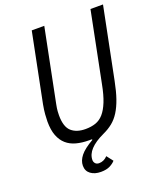

<svg xmlns="http://www.w3.org/2000/svg" viewBox="-162 -800 930 1109"><g transform="rotate(-20 303.0 -245.5)"><path d="M245 -698 155 -249Q150 -224 149 -208.5Q148 -193 148 -183Q148 -112 179.5 -84Q211 -56 266 -56Q301 -56 328.5 -65.5Q356 -75 377 -99Q398 -123 414.5 -164Q431 -205 443 -268L529 -698H606L518 -260Q506 -199 491 -156Q476 -113 456.5 -82Q437 -51 411.5 -30.5Q386 -10 353 5Q241 57 241 126Q241 138 249 147Q257 156 272 156Q301 156 324 132L354 171Q342 185 320.5 196Q299 207 265 207Q227 207 202.5 189Q178 171 178 138Q178 107 201.5 77.5Q225 48 281 16L279 12H263Q219 12 184 2.5Q149 -7 124.5 -28.5Q100 -50 86.5 -85Q73 -120 73 -172Q73 -189 75 -215.5Q77 -242 83 -274L168 -698Z"/></g></svg>

Font: IBM Plex Sans Cond
Style: Italic
Weight: 400
Width: 3
Italic angle: -11°
Designer: Mike Abbink, Paul van der Laan, Pieter van Rosmalen
Foundry: Bold Monday
Version: Version 1.3